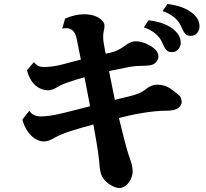

<svg xmlns="http://www.w3.org/2000/svg" viewBox="-20 -880 1040 968"><path d="M824.2 -859.9Q863.3 -855 893.6 -844.5Q923.8 -834 946.8 -815.9Q963.9 -803.2 974.9 -785.9Q985.8 -768.6 985.8 -746.1Q985.8 -729 974.1 -714.1Q962.4 -699.2 941.9 -699.2Q923.3 -699.2 914.1 -709.5Q904.8 -719.7 895 -743.2Q882.3 -773.4 857.2 -793.5Q832 -813.5 799.8 -824.2ZM769 -453.1Q784.2 -453.1 798.8 -450.4Q813.5 -447.8 826.2 -440.9Q837.9 -435.1 851.8 -424.3Q865.7 -413.6 877.9 -403.8Q889.2 -395 892.6 -384.3Q896 -373.5 896 -365.2Q896 -356 890.9 -348.6Q885.7 -341.3 878.9 -335.9Q868.7 -328.1 854.2 -325Q839.8 -321.8 814 -321.8Q790.5 -321.8 761 -318.8Q731.4 -315.9 698.7 -310.5Q666 -305.2 633.8 -297.9Q621.6 -294.9 607.9 -292Q594.2 -289.1 579.6 -285.2Q589.8 -242.7 599.1 -206.3Q608.4 -169.9 615.2 -144Q620.6 -124.5 626.5 -105.5Q632.3 -86.4 639.2 -67.9Q644.5 -53.7 646.7 -38.3Q648.9 -22.9 648.9 -14.2Q648.9 -0.5 643.3 13.9Q637.7 28.3 629.9 39.1Q619.1 54.2 606.2 61Q593.3 67.9 581.1 67.9Q570.3 67.9 557.1 62.5Q543.9 57.1 532.5 49.6Q521 42 514.2 35.2Q501.5 22.5 494.9 10.3Q488.3 -2 485.1 -20Q481.9 -38.1 480 -67.9Q479 -81.1 475.1 -108.4Q471.2 -135.7 464.8 -172.9Q458.5 -210 450.7 -252.4Q420.9 -244.6 392.1 -236.1Q363.3 -227.5 335.9 -219.2Q312 -211.4 291.3 -202.9Q270.5 -194.3 257.8 -187Q242.7 -177.7 230.5 -172.9Q218.3 -168 206.1 -167Q194.8 -166.5 183.8 -168.9Q172.9 -171.4 161.1 -178.2Q137.7 -191.4 119.9 -217Q102.1 -242.7 92.8 -276.9L127.9 -321.8Q145.5 -293 187 -293Q207 -293 236.8 -297.4Q266.6 -301.8 311 -313Q340.3 -320.3 371.6 -328.4Q402.8 -336.4 434.1 -344.2Q431.2 -360.4 428 -376.5Q424.8 -392.6 421.9 -408.2Q417.5 -430.7 413.6 -451.2Q409.7 -471.7 405.8 -490.7Q384.8 -484.9 364.3 -478.5Q343.8 -472.2 325.2 -465.8Q289.1 -454.1 264.2 -438Q254.4 -432.1 243.9 -428.5Q233.4 -424.8 222.2 -424.8Q211.4 -424.8 200.4 -427.5Q189.5 -430.2 178.2 -436Q154.8 -448.2 139.2 -471.7Q123.5 -495.1 116.2 -525.9L150.9 -566.9Q157.2 -557.6 169.4 -549.8Q181.6 -542 202.1 -542Q220.7 -542 248 -545.7Q275.4 -549.3 314 -560.1Q332.5 -565.4 350.8 -570.1Q369.1 -574.7 387.7 -579.6Q380.9 -613.8 375.5 -640.1Q370.1 -666.5 366.2 -686Q359.9 -716.8 342.3 -729.7Q324.7 -742.7 293.9 -735.8L308.1 -786.1Q329.1 -795.9 354.7 -802Q380.4 -808.1 402.8 -808.1Q433.6 -808.1 456.1 -800.3Q478.5 -792.5 491.2 -779.8Q497.1 -773.9 502 -767.3Q506.8 -760.7 506.8 -751Q506.8 -746.1 506.1 -738.5Q505.4 -731 502.9 -722.2Q497.1 -698.7 502.9 -662.1Q504.4 -653.3 506.8 -640.1Q509.3 -627 512.7 -609.4Q517.1 -610.4 521.2 -611.3Q525.4 -612.3 529.8 -612.8Q555.7 -618.2 575.4 -628.2Q595.2 -638.2 607.9 -647.9Q619.1 -657.2 634.3 -664.6Q649.4 -671.9 665 -671.9Q677.7 -671.9 690.4 -668.7Q703.1 -665.5 714.8 -661.1Q726.1 -656.2 736.6 -650.1Q747.1 -644 754.9 -637.2Q769 -626 773.9 -614.7Q778.8 -603.5 778.8 -596.2Q778.8 -586.9 775.9 -580.6Q772.9 -574.2 766.1 -565.9Q756.3 -554.7 738.5 -551.3Q720.7 -547.9 689 -547.9Q660.6 -547.9 630.6 -542.2Q600.6 -536.6 568.8 -529.8Q559.6 -527.8 549.6 -525.9Q539.6 -523.9 529.8 -521.5Q537.1 -485.8 545.9 -440.9Q549.3 -424.8 552.5 -408.7Q555.7 -392.6 559.1 -376.5Q579.1 -381.8 597.9 -386.2Q616.7 -390.6 634.8 -395Q657.7 -400.4 678.7 -408.9Q699.7 -417.5 720.2 -434.1Q728.5 -440.9 742.4 -447Q756.3 -453.1 769 -453.1ZM729 -777.8Q768.1 -772.9 798.3 -762.5Q828.6 -752 852.1 -733.9Q868.7 -721.2 879.9 -703.9Q891.1 -686.5 891.1 -664.1Q891.1 -647 879.2 -632.1Q867.2 -617.2 847.2 -617.2Q828.1 -617.2 818.8 -627.4Q809.6 -637.7 799.8 -661.1Q787.6 -691.4 762.5 -711.4Q737.3 -731.4 705.1 -742.2Z"/></svg>

Font: BIZ UDMincho
Style: Bold
Weight: 700
Monospace: yes
Designer: TypeBank Co., Ltd.
Foundry: Morisawa Inc.
Version: Version 1.06